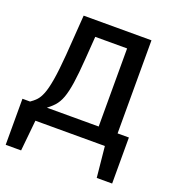

<svg xmlns="http://www.w3.org/2000/svg" viewBox="-125 -628 807 878"><g transform="rotate(20 279.0 -188.5)"><path d="M109 -67 37 -74Q52 -84 64.5 -97Q77 -110 87 -135Q97 -160 105 -207Q113 -254 119 -331L133 -527H463V0H37V-74H371V-454H216L208 -343Q203 -271 196 -224.5Q189 -178 178.5 -149.5Q168 -121 151 -102.5Q134 -84 109 -67ZM392 -74H518V150H443L428 0H392ZM126 -74V0H90L75 150H0V-74Z"/></g></svg>

Font: Fira Sans Variable
Style: Regular
Weight: 400
Designer: Carrois Corporate & Edenspiekermann AG
Foundry: Carrois Corporate GbR & Edenspiekermann AG
Version: Version 4.202